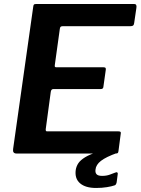

<svg xmlns="http://www.w3.org/2000/svg" viewBox="-20 -762 698 953"><path d="M145 -729Q146 -737 148.5 -739.5Q151 -742 158 -742H647Q660 -742 657 -723L646 -648Q645 -639 641 -635.5Q637 -632 627 -632H292Q285 -632 281.5 -629.5Q278 -627 277 -619L252 -439Q251 -432 253 -430Q255 -428 260 -428H494Q502 -428 504 -424.5Q506 -421 505 -415L493 -330Q492 -320 480 -320H245Q234 -320 232 -306L207 -121Q206 -110 213 -110H568Q576 -110 578.5 -107Q581 -104 579 -96L568 -12Q567 -5 564.5 -2.5Q562 0 553 0H62Q42 0 45 -22L145 -729ZM356 81Q359 63 369 48Q379 33 402.5 18.5Q426 4 468 -9L562 -3Q506 17 481 36.5Q456 56 454 80Q452 95 459.5 103Q467 111 487 111Q508 111 524.5 105Q541 99 551 95Q559 91 562.5 94.5Q566 98 564 105L559 143Q558 148 555.5 152.5Q553 157 549 158Q535 163 510.5 167Q486 171 457 171Q404 171 377 147.5Q350 124 356 81Z"/></svg>

Font: Libre Franklin Thin SemiBold
Style: Italic
Weight: 600
Italic angle: -8°
Version: Version 3.000